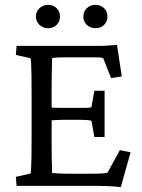

<svg xmlns="http://www.w3.org/2000/svg" viewBox="-20 -761 583 786"><path d="M474.6 4.9Q446.3 2 424.3 1Q402.3 0 382.8 0H47.9L44.9 -37.1L105.5 -50.8Q106.4 -55.7 107.4 -73.2Q108.4 -90.8 108.9 -121.1Q109.4 -151.4 109.4 -194.3V-377.9Q109.4 -421.9 108.9 -452.6Q108.4 -483.4 107.4 -501Q106.4 -518.6 105.5 -522.5L44.9 -536.1L47.9 -573.2H361.3Q375 -573.2 390.6 -573.2Q406.2 -573.2 423.3 -574.7Q440.4 -576.2 459 -577.1L478.5 -448.2L434.6 -441.4L402.3 -523.4Q394.5 -525.4 384.8 -525.9Q375 -526.4 364.3 -526.4H253.9Q235.4 -526.4 221.2 -525.9Q207 -525.4 193.4 -523.4Q193.4 -519.5 192.9 -501.5Q192.4 -483.4 191.9 -460Q191.4 -436.5 191.4 -413.1V-149.4Q191.4 -129.9 191.9 -109.9Q192.4 -89.8 192.9 -74.7Q193.4 -59.6 193.4 -52.7Q208 -51.8 222.7 -50.8Q237.3 -49.8 255.9 -49.8H350.6Q372.1 -49.8 385.7 -50.3Q399.4 -50.8 407.2 -51.8Q415 -52.7 419.9 -53.7L470.7 -146.5L514.6 -137.7ZM366.2 -200.2 354.5 -266.6Q349.6 -268.6 337.9 -269.5Q326.2 -270.5 309.6 -270.5H235.4Q222.7 -270.5 207.5 -269.5Q192.4 -268.6 176.8 -267.6V-321.3Q192.4 -320.3 207.5 -319.8Q222.7 -319.3 235.4 -319.3H309.6Q326.2 -319.3 337.9 -319.8Q349.6 -320.3 354.5 -322.3L366.2 -389.6H408.2V-200.2ZM177.7 -645.5Q156.2 -645.5 141.6 -659.2Q127 -672.9 127 -693.4Q127 -713.9 141.6 -727.5Q156.2 -741.2 177.7 -741.2Q198.2 -741.2 211.9 -727.5Q225.6 -713.9 225.6 -693.4Q225.6 -672.9 211.9 -659.2Q198.2 -645.5 177.7 -645.5ZM371.1 -645.5Q349.6 -645.5 335.4 -659.2Q321.3 -672.9 321.3 -693.4Q321.3 -713.9 335.4 -727.5Q349.6 -741.2 371.1 -741.2Q392.6 -741.2 406.2 -727.5Q419.9 -713.9 419.9 -693.4Q419.9 -672.9 406.2 -659.2Q392.6 -645.5 371.1 -645.5Z"/></svg>

Font: Crimson Pro ExtraLight
Style: Regular
Weight: 400
Version: Version 1.002